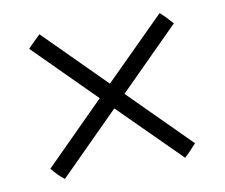

<svg xmlns="http://www.w3.org/2000/svg" viewBox="-58 -537 698 596"><g transform="rotate(-10 290.5 -239.0)"><path d="M480 -11 290 -200 101 -11Q80 -27 62 -50L251 -239L62 -428Q69 -436 81.5 -448Q94 -460 101 -467L290 -278L480 -467Q489 -459 500 -447.5Q511 -436 518 -428L329 -239L518 -50Q511 -42 499.5 -30Q488 -18 480 -11Z"/></g></svg>

Font: Tiro Devanagari Marathi
Style: Italic
Weight: 400
Italic angle: -11°
Designer: Devanagari: John Hudson & Fiona Ross, assisted by Paul Hanslow. Latin: John Hudson with Paul Hanslow, assisted by Kaja S
Foundry: Tiro Typeworks Ltd.
Version: Version 1.52